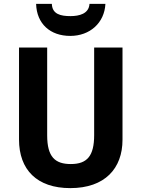

<svg xmlns="http://www.w3.org/2000/svg" viewBox="-20 -1052 728 989"><path d="M523 -1032H441C438 -981 388 -969 343 -969C292 -969 249 -979 247 -1032H166C169 -929 239 -867 342 -867C443 -867 518 -934 523 -1032ZM611 -332V-807H465V-356C465 -249 429 -207 345 -207C264 -207 223 -243 223 -355V-807H78V-333C78 -178 170 -83 342 -83C521 -83 611 -185 611 -332Z"/></svg>

Font: Noto Sans Kannada UI SemiCondensed
Style: Bold
Weight: 700
Width: 4
Designer: Jelle Bosma - Monotype Design Team
Foundry: Monotype Imaging Inc.
Version: Version 2.005